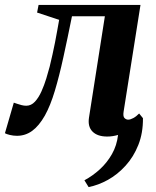

<svg xmlns="http://www.w3.org/2000/svg" viewBox="-55 -543 634 779"><path d="M304.5 216 287.5 188.5Q321 170.5 350.2 143.8Q379.5 117 399.2 82.2Q419 47.5 424 4.5Q413.5 7.5 402.8 9.2Q392 11 380 11Q340.5 11 320.5 -9Q300.5 -29 306 -65.5L370.5 -477H237Q219 -387.5 202.2 -311Q185.5 -234.5 167.5 -174.5Q149.5 -114.5 127 -74Q103 -32 75.5 -12Q48 8 14 8Q-1 8 -15.2 4.5Q-29.5 1 -35 -2.5L1 -126.5Q6 -125 14.2 -122Q22.5 -119 32.5 -116.5Q42.5 -114 51.5 -114Q71.5 -114 86.8 -130.5Q102 -147 113.2 -172.2Q124.5 -197.5 132.8 -224.5Q141 -251.5 146.5 -272.5Q152.5 -297.5 158 -322Q163.5 -346.5 168.2 -370.5Q173 -394.5 177 -417.8Q181 -441 185 -462.5L95.5 -492L101.5 -523H515L446.5 -90Q443.5 -70.5 450.2 -64Q457 -57.5 465 -57.5Q474 -57.5 486 -64Q498 -70.5 509.5 -82.5L525 -63.5Q525.5 -3 506.2 45.2Q487 93.5 454.5 129.2Q422 165 382.8 186.8Q343.5 208.5 304.5 216Z"/></svg>

Font: Merriweather 96pt
Style: Bold Italic
Weight: 700
Italic angle: -7.8°
Version: Version 2.101